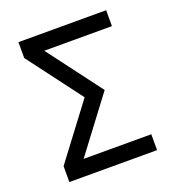

<svg xmlns="http://www.w3.org/2000/svg" viewBox="-131 -828 853 932"><g transform="rotate(-20 295.0 -361.5)"><path d="M382.3 -361.3 171.9 -640.6H521.5V-722.7H68.4V-640.6L278.8 -361.3L68.4 -82V0H521.5V-82H171.9Z"/></g></svg>

Font: Giphurs
Style: Regular
Weight: 400
Version: Version 2.010